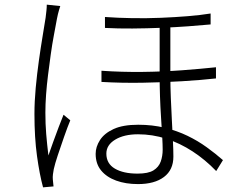

<svg xmlns="http://www.w3.org/2000/svg" viewBox="-20 -776 1040 825"><path d="M712 -678Q712 -642 712 -601Q712 -560 712 -520Q712 -480 712 -449Q712 -405 714 -356Q716 -307 718.5 -259.5Q721 -212 723 -171.5Q725 -131 725 -103Q725 -46 684.5 -15.5Q644 15 573 15Q520 15 479 0Q438 -15 414.5 -43.5Q391 -72 391 -115Q391 -145 409.5 -174Q428 -203 468 -221.5Q508 -240 574 -240Q635 -240 688 -227Q741 -214 785.5 -192.5Q830 -171 868 -143.5Q906 -116 938 -88L909 -41Q862 -90 807.5 -125.5Q753 -161 694 -180Q635 -199 573 -199Q513 -199 475 -176Q437 -153 437 -116Q437 -73 473.5 -51.5Q510 -30 571 -30Q617 -30 639.5 -44Q662 -58 670.5 -81.5Q679 -105 679 -133Q679 -153 677 -189.5Q675 -226 672 -271Q669 -316 667.5 -361.5Q666 -407 666 -446Q666 -479 666 -521.5Q666 -564 666 -606Q666 -648 666 -678ZM416 -472Q503 -466 591.5 -467Q680 -468 761 -474Q842 -480 908 -487V-439Q845 -432 763 -427Q681 -422 591.5 -420.5Q502 -419 416 -424ZM431 -703Q487 -699 548.5 -698Q610 -697 671 -699.5Q732 -702 787 -706.5Q842 -711 885 -718V-671Q843 -667 788.5 -663Q734 -659 672.5 -656.5Q611 -654 549 -653.5Q487 -653 431 -656ZM239 -750Q237 -743 234 -734Q231 -725 229 -715.5Q227 -706 225 -697Q219 -664 211.5 -624.5Q204 -585 198 -541.5Q192 -498 186.5 -454.5Q181 -411 178 -369.5Q175 -328 175 -292Q175 -243 178.5 -200.5Q182 -158 188 -108Q197 -134 208.5 -166Q220 -198 232 -229.5Q244 -261 253 -283L282 -259Q270 -230 255.5 -188.5Q241 -147 228.5 -109.5Q216 -72 211 -49Q209 -39 207.5 -27Q206 -15 207 -5Q208 2 208.5 10.5Q209 19 210 25L165 29Q150 -26 139 -105.5Q128 -185 128 -286Q128 -340 133.5 -399Q139 -458 147 -515Q155 -572 163 -620Q171 -668 176 -700Q178 -716 179.5 -730Q181 -744 181 -756Z"/></svg>

Font: Noto Sans SC Thin Light
Style: Regular
Weight: 300
Version: Version 2.004-H2;hotconv 1.0.118;makeotfexe 2.5.65603